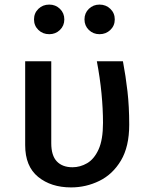

<svg xmlns="http://www.w3.org/2000/svg" viewBox="-20 -811 655 845"><path d="M521 -541.5Q533.3 -476.4 541 -409.2Q548.7 -342.1 548.7 -262.1Q548.7 -165.6 512.3 -104.6Q475.9 -43.6 417.2 -14.9Q358.5 13.8 292.8 13.8Q204.6 13.8 147.7 -32.6Q90.8 -79 90.8 -172.3V-541.5H205.6V-181Q205.6 -126.2 230.3 -100.5Q254.9 -74.9 299 -74.9Q332.8 -74.9 363.6 -92.8Q394.4 -110.8 413.8 -153.3Q433.3 -195.9 433.3 -270.3Q433.3 -330.8 426.7 -400Q420 -469.2 406.2 -541.5ZM196.9 -660.5Q168.2 -660.5 149 -679.2Q129.7 -697.9 129.7 -725.6Q129.7 -753.3 149 -772.1Q168.2 -790.8 196.9 -790.8Q224.6 -790.8 243.8 -772.1Q263.1 -753.3 263.1 -725.6Q263.1 -697.9 243.8 -679.2Q224.6 -660.5 196.9 -660.5ZM417.9 -660.5Q390.3 -660.5 371 -679.2Q351.8 -697.9 351.8 -725.6Q351.8 -753.3 371 -772.1Q390.3 -790.8 417.9 -790.8Q446.2 -790.8 465.6 -772.1Q485.1 -753.3 485.1 -725.6Q485.1 -697.9 465.6 -679.2Q446.2 -660.5 417.9 -660.5Z"/></svg>

Font: Fira Code Medium
Style: Regular
Weight: 500
Designer: Carrois Corporate, Edenspiekermann AG, Nikita Prokopov
Foundry: Carrois Corporate, Edenspiekermann AG, Nikita Prokopov
Version: Version 6.002